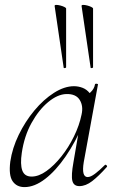

<svg xmlns="http://www.w3.org/2000/svg" viewBox="-20 -751 472 784"><path d="M80 13Q48 13 31.5 -11Q15 -35 22 -91Q30 -146 56.5 -200.5Q83 -255 120.5 -300Q158 -345 200.5 -372Q243 -399 282 -399Q300 -399 317 -392.5Q334 -386 346 -371Q358 -356 360 -332L322 -357Q333 -359 349 -373.5Q365 -388 368 -407Q370 -410 375.5 -409Q381 -408 380 -406L322 -89Q312 -28 338 -28Q350 -28 368 -41.5Q386 -55 408 -77Q411 -80 415 -76Q419 -72 416 -69Q383 -32 356.5 -11.5Q330 9 304 9Q281 9 275.5 -12.5Q270 -34 280 -89L304 -229L320 -246Q289 -172 248.5 -113Q208 -54 164.5 -20.5Q121 13 80 13ZM109 -30Q138 -30 169.5 -52.5Q201 -75 230.5 -112Q260 -149 282 -194Q304 -239 313 -283Q321 -318 305.5 -343Q290 -368 251 -367Q215 -366 176.5 -334Q138 -302 108.5 -248.5Q79 -195 69 -127Q62 -80 71 -55Q80 -30 109 -30ZM240 -475 203 -727Q203 -731 210 -731Q217 -731 226.5 -728.5Q236 -726 243 -722.5Q250 -719 250 -716V-476Q250 -474 245 -473Q240 -472 240 -475ZM350 -475 313 -727Q313 -731 320 -731Q327 -731 336.5 -728.5Q346 -726 353 -722.5Q360 -719 360 -716V-476Q360 -474 355 -473Q350 -472 350 -475Z"/></svg>

Font: Cormorant Garamond Light
Style: Italic
Weight: 300
Italic angle: -10°
Designer: Christian Thalmann (Catharsis Fonts)
Foundry: Catharsis Fonts
Version: Version 4.001